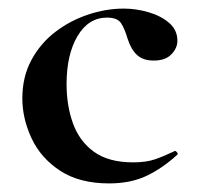

<svg xmlns="http://www.w3.org/2000/svg" viewBox="-20 -415 465 447"><path d="M234 12Q165 12 120 -17.5Q75 -47 53.5 -93Q32 -139 32 -186Q32 -236 53 -275Q74 -314 108.5 -340.5Q143 -367 185 -381Q227 -395 268 -395Q297 -395 326 -386.5Q355 -378 374 -361.5Q393 -345 393 -320Q393 -303 379 -288.5Q365 -274 338 -274Q313 -274 299 -287Q285 -300 277 -325Q270 -349 261.5 -361.5Q253 -374 229 -374Q186 -374 160.5 -331Q135 -288 135 -219Q135 -169 150 -127.5Q165 -86 199 -61.5Q233 -37 290 -37Q320 -37 340.5 -44Q361 -51 386 -63Q388 -65 391.5 -61Q395 -57 393 -55Q358 -23 321 -5.5Q284 12 234 12Z"/></svg>

Font: Cormorant Infant Light
Style: Regular
Weight: 300
Designer: Christian Thalmann (Catharsis Fonts)
Foundry: Catharsis Fonts
Version: Version 4.001